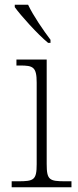

<svg xmlns="http://www.w3.org/2000/svg" viewBox="-20 -786 328 806"><path d="M182 -606H192V-619C163 -657 119 -721 98 -766H42V-756C67 -721 138 -642 182 -606ZM29 0H280V-25H255C187 -25 176 -30 176 -98V-536H49V-511H64C119 -511 134 -505 134 -439V-97C134 -30 122 -25 56 -25H29Z"/></svg>

Font: Noto Serif Sinhala ExtraLight
Style: Regular
Weight: 200
Designer: Jelle Bosma - Monotype Design Team
Foundry: Monotype Imaging Inc.
Version: Version 2.007